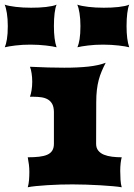

<svg xmlns="http://www.w3.org/2000/svg" viewBox="-75 -793 567 813"><path d="M42.5 0Q46.4 -12.7 47.9 -30.3Q49.3 -47.9 49.3 -64.9Q49.3 -80.6 47.4 -96.2Q45.4 -111.8 42.5 -127Q69.8 -127 90.6 -129.4Q111.3 -131.8 125.2 -137.9Q139.2 -144 146.2 -155.3Q153.3 -166.5 153.3 -184.1V-319.8Q152.8 -340.8 145.8 -353.3Q138.7 -365.7 127 -372.3Q115.2 -378.9 99.9 -381.1Q84.5 -383.3 67.4 -383.3H51.8Q55.7 -393.1 58.6 -410.4Q61.5 -427.7 61.5 -446.8Q61.5 -465.3 58.8 -482.7Q56.2 -500 51.8 -510.3Q93.3 -508.3 129.2 -507.3Q165 -506.3 196.8 -506.3Q255.9 -506.3 298.8 -511Q341.8 -515.6 372.6 -527.3Q362.8 -508.3 355.5 -491Q348.1 -473.6 343 -454.3Q337.9 -435.1 335.2 -412.1Q332.5 -389.2 332.5 -359.4L332 -184.1Q332 -166.5 341.1 -155.3Q350.1 -144 365.2 -137.9Q380.4 -131.8 399.9 -129.4Q419.4 -127 440.4 -127Q437.5 -116.7 435.8 -101.6Q434.1 -86.4 434.1 -69.3Q434.1 -50.8 435.3 -32Q436.5 -13.2 440.4 0Q427.2 -2.4 402.8 -4.6Q378.4 -6.8 349.4 -8.5Q320.3 -10.3 289.3 -11.2Q258.3 -12.2 231.9 -12.2Q208.5 -12.2 180.9 -11.5Q153.3 -10.7 126.7 -9Q100.1 -7.3 77.6 -5.1Q55.2 -2.9 42.5 0ZM252.9 -592.8Q258.3 -605 262 -627Q265.6 -648.9 265.6 -682.6Q265.6 -713.4 261.7 -737.3Q257.8 -761.2 252.4 -773.4Q259.8 -770.5 272 -768.1Q284.2 -765.6 299.1 -763.9Q314 -762.2 330.6 -761.2Q347.2 -760.3 364.3 -760.3Q380.4 -760.3 396.5 -761Q412.6 -761.7 427.2 -763.4Q441.9 -765.1 453.6 -767.6Q465.3 -770 472.2 -773.4Q466.8 -760.7 463.9 -737.1Q460.9 -713.4 460.9 -682.6Q460.9 -625 472.2 -592.8Q465.3 -594.7 453.6 -596.7Q441.9 -598.6 427.2 -600.3Q412.6 -602.1 395.8 -603Q378.9 -604 361.8 -604Q326.7 -604 297.4 -600.3Q268.1 -596.7 252.9 -592.8ZM-54.7 -592.8Q-49.3 -605 -45.7 -627Q-42 -648.9 -42 -682.6Q-42 -713.4 -45.9 -737.3Q-49.8 -761.2 -55.2 -773.4Q-47.9 -770.5 -35.6 -768.1Q-23.4 -765.6 -8.5 -763.9Q6.3 -762.2 22.9 -761.2Q39.6 -760.3 56.6 -760.3Q72.8 -760.3 88.9 -761Q105 -761.7 119.6 -763.4Q134.3 -765.1 146 -767.6Q157.7 -770 164.6 -773.4Q159.2 -760.7 156.2 -737.1Q153.3 -713.4 153.3 -682.6Q153.3 -625 164.6 -592.8Q157.7 -594.7 146 -596.7Q134.3 -598.6 119.6 -600.3Q105 -602.1 88.1 -603Q71.3 -604 54.2 -604Q19 -604 -10.3 -600.3Q-39.6 -596.7 -54.7 -592.8Z"/></svg>

Font: Arbutus
Style: Regular
Weight: 400
Designer: Karolina Lach
Foundry: Sorkin Type Co.
Version: Version 1.003